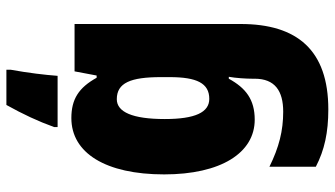

<svg xmlns="http://www.w3.org/2000/svg" viewBox="-243 -563 1046 600"><g transform="rotate(-90 280.0 -263.0)"><path d="M362 -752V-766H252C223 -714 201 -667 183 -617V-606H343C346 -646 352 -697 362 -752ZM211 -563C102 -563 35 -456 35 -273C35 -96 102 10 206 10C269 10 305 -18 334 -71H340C336 -49 334 -17 334 3V10C334 73 296 99 231 99C171 99 120 86 59 56V201C111 228 166 240 238 240C423 240 505 143 505 -34V-553H357L344 -484H337C306 -540 270 -563 211 -563ZM270 -421C321 -421 339 -378 339 -283V-256C339 -171 320 -132 271 -132C229 -132 208 -176 208 -271C208 -372 230 -421 270 -421Z"/></g></svg>

Font: Noto Sans Khmer Condensed Black
Style: Regular
Weight: 900
Width: 3
Designer: Danh Hong and the Monotype Design Team
Foundry: Monotype Imaging Inc.
Version: Version 2.004